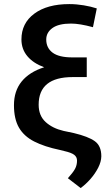

<svg xmlns="http://www.w3.org/2000/svg" viewBox="-20 -741 554 953"><path d="M380.4 192.4 316.9 143.6Q341.8 116.2 352.1 97.7Q362.3 79.1 362.3 56.2Q362.3 38.1 348.1 27.3Q334 16.6 299.3 8.8L277.8 3.4Q200.7 -12.7 149.9 -38.6Q99.1 -64.5 74.2 -107.4Q49.3 -150.4 49.3 -218.8Q49.3 -289.6 87.6 -336.7Q126 -383.8 199.2 -407.2Q145.5 -426.8 116 -461.9Q86.4 -497.1 86.4 -545.4Q86.4 -626 150.4 -673.3Q214.4 -720.7 324.2 -720.7Q359.4 -720.7 395.8 -714.6Q432.1 -708.5 460.4 -699.2L441.4 -606Q375.5 -624 332.5 -624Q271 -624 240.2 -601.8Q209.5 -579.6 209.5 -544.9Q209.5 -503.4 241 -479.7Q272.5 -456.1 338.9 -456.1H410.6V-358.4H340.8Q171.9 -358.4 171.9 -221.2Q171.9 -167 206.3 -135.5Q240.7 -104 295.4 -91.3L346.2 -80.6Q418 -63.5 450.4 -40.3Q482.9 -17.1 482.9 34.7Q482.4 62 467.3 91.6Q452.1 121.1 429 147.5Q405.8 173.8 380.4 192.4Z"/></svg>

Font: Roboto Slab Medium
Style: Regular
Weight: 500
Designer: Google
Version: Version 2.001; ttfautohint (v1.8.3)